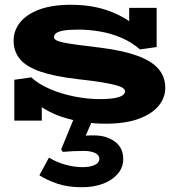

<svg xmlns="http://www.w3.org/2000/svg" viewBox="-20 -504 746 804"><path d="M422 14Q375 14 329.5 7Q284 0 242.5 -13.5Q201 -27 165.5 -48.5Q130 -70 102 -100L155 -117V1H40V-170L111 -180Q141 -152 188.5 -131.5Q236 -111 291 -100Q346 -89 397 -89Q441 -89 464 -94Q487 -99 495.5 -106.5Q504 -114 504 -122Q504 -128 496 -134.5Q488 -141 466.5 -147Q445 -153 405.5 -159.5Q366 -166 302 -173Q208 -184 149.5 -204Q91 -224 64 -256Q37 -288 37 -334Q37 -376 64 -410Q91 -444 144.5 -464Q198 -484 278 -484Q332 -484 381 -474Q430 -464 478 -440.5Q526 -417 573 -375L521 -349V-471H636V-307L566 -297Q532 -327 489 -345.5Q446 -364 399.5 -372Q353 -380 308 -380Q268 -380 246 -376Q224 -372 215 -365Q206 -358 206 -349Q206 -342 214 -336.5Q222 -331 243 -326.5Q264 -322 303 -316.5Q342 -311 403 -304Q497 -292 556.5 -270Q616 -248 644 -215Q672 -182 672 -136Q672 -94 643.5 -60Q615 -26 559.5 -6Q504 14 422 14ZM323 280Q264 280 221 265.5Q178 251 145 230L185 156Q216 175 253.5 185.5Q291 196 326 196Q358 196 377 186.5Q396 177 396 162Q396 145 378 136.5Q360 128 331 128Q307 128 286 129Q265 130 243 132L236 122L296 -24H377L339 64Q347 63 357.5 63Q368 63 374 63Q425 63 460.5 88.5Q496 114 496 162Q496 197 473.5 223.5Q451 250 412.5 265Q374 280 323 280Z"/></svg>

Font: BioRhyme SemiExpanded ExtraBold
Style: Regular
Weight: 800
Width: 6
Designer: Aoife Mooney
Foundry: Aoife Mooney Type
Version: Version 1.600;gftools[0.9.33]